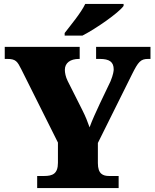

<svg xmlns="http://www.w3.org/2000/svg" viewBox="-20 -951 783 971"><path d="M307 -771H397C467 -807 580 -886 605 -921V-931H411C390 -886 336 -822 307 -784ZM580 0V-61H532C501 -61 475 -71 475 -126V-228L648 -576C679 -638 691 -653 729 -653H741V-714H466V-653H485C533 -653 555 -638 555 -600C555 -593 553 -574 539 -540L485 -427C465 -384 446 -343 433 -307C422 -338 414 -359 396 -395L322 -542C312 -562 308 -583 308 -598C308 -633 336 -653 379 -653H383V-714H4V-653H17C60 -653 68 -640 88 -600L273 -230V-128C273 -72 246 -61 203 -61H168V0Z"/></svg>

Font: UArctic Serif Black
Style: Regular
Weight: 900
Designer: Customization by Puisto advertising & original work Monotype Design Team
Foundry: Monotype Imaging Inc.
Version: Version 2.004